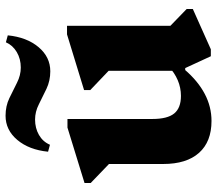

<svg xmlns="http://www.w3.org/2000/svg" viewBox="-65 -701 781 691"><g transform="rotate(-90 325.5 -355.5)"><path d="M235.6 15.2Q161 15.2 120.9 -29.7Q80.8 -74.6 80.8 -158.8V-402.6L123.8 -312.4L12.4 -419.6V-441.8L211.8 -503.2H242.8V-197.8Q242.8 -143.6 262.5 -119.2Q282.2 -94.8 325.8 -94.8Q355.4 -94.8 382.3 -106.3Q409.2 -117.8 431.6 -139V-81H420.2Q379.2 -33.4 333 -9.1Q286.8 15.2 235.6 15.2ZM468.6 12.8 426 -79.4H416.2V-404.2L459.2 -314L346.8 -421.2V-443.4L547.2 -504.8H578.2V-100.2L535.6 -174L638.6 -74.2V-52L493.6 12.8ZM414.4 -565Q380.4 -565 351.5 -578.7Q322.6 -592.4 295.7 -606.1Q268.8 -619.8 240.8 -619.8Q209.8 -619.8 185.4 -605.8Q161 -591.8 150 -566.2L125 -573Q131.8 -641.4 167.4 -683.7Q203 -726 254.4 -726Q289.4 -726 317.8 -712.3Q346.2 -698.6 373.1 -684.9Q400 -671.2 428 -671.2Q459 -671.2 483.5 -685.6Q508 -700 518.8 -724.8L543.8 -718Q537 -649.6 501.4 -607.3Q465.8 -565 414.4 -565Z"/></g></svg>

Font: Platypi Light
Style: Regular
Weight: 300
Designer: David Sargent
Foundry: Bolt Cutter Type
Version: Version 1.200